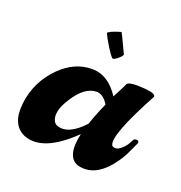

<svg xmlns="http://www.w3.org/2000/svg" viewBox="-91 -496 539 573"><g transform="rotate(20 178.5 -210.0)"><path d="M201 -421Q202 -421 230 -361Q233 -356 213 -341Q206 -337 204 -337Q197 -338 169 -387Q162 -400 161 -403Q161 -406 171 -410.5Q181 -415 191 -418ZM156 -287Q160 -287 163 -287Q210 -284 244 -232Q251 -246 262 -267Q266 -275 267 -278Q271 -290 322 -286Q361 -283 358 -272Q278 -124 290 -95Q291 -92 293 -91Q305 -85 318 -95.5Q331 -106 338 -119L345 -132Q355 -137 360 -131Q361 -128 360 -125Q360 -125 340 -82Q284 16 215 -2Q174 -16 191 -93Q101 -5 36 -30Q-11 -50 -3 -120Q5 -191 57 -243Q102 -287 156 -287ZM192 -228Q154 -227 122 -176Q92 -130 105 -103Q109 -95 117 -92Q155 -79 202 -130Q213 -163 230 -201Q215 -226 195 -228Q194 -228 192 -228Z"/></g></svg>

Font: Sagha
Style: Regular
Weight: 400
Designer: MUHAMMAD YONI
Version: Version 001.000